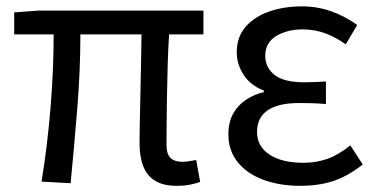

<svg xmlns="http://www.w3.org/2000/svg" viewBox="-20 -577 1195 610"><path d="M541.6 13.4Q499.2 13.4 473.2 -2.4Q447.2 -18.1 435.3 -48.5Q423.3 -78.8 423.3 -122.3Q423.3 -143.5 424.1 -182.9Q425 -222.3 426 -271.7Q427 -321 428 -372.2Q429 -423.4 429.6 -467.8H235.4Q235.4 -353.2 225.4 -231.1Q215.4 -108.9 204.4 5.1L112 0Q130.9 -115.2 140.7 -236.7Q150.5 -358.1 150.5 -467.8H25.1V-537.6L102.6 -543.4H626.3V-467.8H517.2Q514.2 -421.4 512.7 -368.6Q511.2 -315.8 510.4 -265.5Q509.6 -215.2 509.3 -175.7Q509 -136.3 509 -116.3Q509 -87.6 521.7 -75.2Q534.4 -62.9 560 -62.9Q572.2 -62.9 603.4 -68.5L615.9 0.9Q602.3 6 583.8 9.7Q565.2 13.4 541.6 13.4Z M934.9 13.4Q868 13.4 816 -6.1Q764 -25.6 734.8 -62.4Q705.6 -99.1 705.6 -149.6Q705.6 -188.8 720.7 -215.9Q735.9 -243 761.6 -260Q787.3 -277 818.2 -284.4V-289.4Q776.5 -305.2 754.4 -338.7Q732.2 -372.2 732.2 -410.5Q732.2 -460.1 760.8 -492.5Q789.4 -524.8 836.5 -540.8Q883.5 -556.8 939.4 -556.8Q988.6 -556.8 1032.9 -540.9Q1077.3 -524.9 1114.8 -497.6L1078.5 -436Q1046.8 -458.9 1013.2 -471.2Q979.6 -483.6 942.1 -483.6Q891.9 -483.6 857.3 -462.4Q822.7 -441.2 822.7 -399.5Q822.7 -362.5 852.4 -339Q882 -315.5 947.3 -315.5Q963.5 -315.5 979.7 -316.3Q995.9 -317.2 1015.5 -318.2V-246.5Q991.7 -248.5 971.4 -249.1Q951.1 -249.7 930.5 -249.7Q863.9 -249.7 830.3 -226.5Q796.6 -203.3 796.6 -157.8Q796.6 -112.1 836 -86Q875.4 -59.8 944.4 -59.8Q983.7 -59.8 1019.5 -72.1Q1055.3 -84.5 1093 -115.2L1132.5 -54.4Q1083.6 -16.3 1037.6 -1.4Q991.6 13.4 934.9 13.4Z"/></svg>

Font: Noto Sans SC Thin
Style: Regular
Weight: 100
Designer: Ryoko NISHIZUKA 西塚涼子 (kana, bopomofo & ideographs); Paul D. Hunt (Latin, Greek & Cyrillic); Sandoll Communications 산돌커뮤니
Foundry: Adobe
Version: Version 2.004-H2;hotconv 1.0.118;makeotfexe 2.5.65603